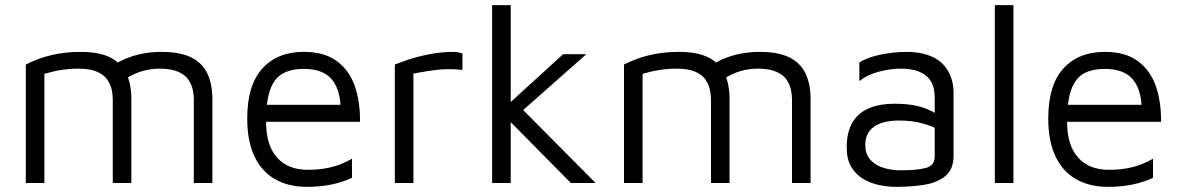

<svg xmlns="http://www.w3.org/2000/svg" viewBox="-20 -709 4574 744"><path d="M489 -325V0H417V-325Q417 -343 412.5 -363Q408 -383 395 -401.5Q382 -420 355 -431.5Q328 -443 283 -443Q252 -443 219 -438Q186 -433 152 -423V0H80V-459Q104 -471 129.5 -480.5Q155 -490 181.5 -496Q208 -502 235.5 -505Q263 -508 291 -508Q364 -508 407 -486.5Q450 -465 469.5 -424Q489 -383 489 -325ZM394 -439Q427 -464 461 -479Q495 -494 531.5 -501Q568 -508 605 -508Q678 -508 721 -486.5Q764 -465 783.5 -424Q803 -383 803 -325V0H731V-325Q731 -343 726.5 -363Q722 -383 709 -401.5Q696 -420 669 -431.5Q642 -443 597 -443Q566 -443 533 -434Q500 -425 466 -403Z M1169 15Q1098 15 1046 -14.5Q994 -44 966 -103Q938 -162 938 -250Q938 -379 996.5 -443.5Q1055 -508 1157 -508Q1237 -508 1285.5 -472Q1334 -436 1355 -375Q1376 -314 1375 -237H974L979 -303H1328L1300 -293Q1297 -368 1262.5 -405Q1228 -442 1157 -442Q1108 -442 1075.5 -424Q1043 -406 1027 -361.5Q1011 -317 1011 -237Q1011 -146 1053.5 -98.5Q1096 -51 1173 -51Q1210 -51 1241 -56.5Q1272 -62 1298 -72Q1324 -82 1344 -94V-20Q1308 -3 1264.5 6Q1221 15 1169 15Z M1510 0V-459Q1522 -464 1556.5 -476Q1591 -488 1639.5 -498Q1688 -508 1740 -508Q1748 -508 1756 -506Q1764 -504 1772 -502V-438Q1746 -441 1721.5 -441Q1697 -441 1674 -438.5Q1651 -436 1628 -432Q1605 -428 1582 -424V0Z M1943 -299 2162 -499H2252L1959 -240ZM1959 0H1887V-689H1959ZM1979 -311 2288 0H2192L1930 -265Z M2807 -325V0H2735V-325Q2735 -343 2730.5 -363Q2726 -383 2713 -401.5Q2700 -420 2673 -431.5Q2646 -443 2601 -443Q2570 -443 2537 -438Q2504 -433 2470 -423V0H2398V-459Q2422 -471 2447.5 -480.5Q2473 -490 2499.5 -496Q2526 -502 2553.5 -505Q2581 -508 2609 -508Q2682 -508 2725 -486.5Q2768 -465 2787.5 -424Q2807 -383 2807 -325ZM2712 -439Q2745 -464 2779 -479Q2813 -494 2849.5 -501Q2886 -508 2923 -508Q2996 -508 3039 -486.5Q3082 -465 3101.5 -424Q3121 -383 3121 -325V0H3049V-325Q3049 -343 3044.5 -363Q3040 -383 3027 -401.5Q3014 -420 2987 -431.5Q2960 -443 2915 -443Q2884 -443 2851 -434Q2818 -425 2784 -403Z M3453 15Q3420 15 3386.5 8Q3353 1 3324.5 -16Q3296 -33 3278.5 -62.5Q3261 -92 3261 -137Q3261 -199 3284.5 -236.5Q3308 -274 3349.5 -290.5Q3391 -307 3445 -307Q3486 -307 3516 -302Q3546 -297 3569.5 -287.5Q3593 -278 3612 -266L3626 -200Q3603 -217 3559.5 -229.5Q3516 -242 3464 -242Q3401 -242 3367 -218Q3333 -194 3333 -148Q3333 -111 3353.5 -89Q3374 -67 3405.5 -58Q3437 -49 3470 -49Q3535 -49 3568.5 -58.5Q3602 -68 3602 -102V-331Q3602 -389 3568 -416Q3534 -443 3471 -443Q3431 -443 3386.5 -431.5Q3342 -420 3310 -395V-467Q3341 -487 3393 -497.5Q3445 -508 3494 -508Q3527 -508 3555 -501.5Q3583 -495 3605 -482.5Q3627 -470 3642.5 -450.5Q3658 -431 3666.5 -405.5Q3675 -380 3675 -348V-106Q3675 -53 3643.5 -27Q3612 -1 3561.5 7Q3511 15 3453 15Z M3907 0H3835V-689H3907Z M4273 15Q4202 15 4150 -14.5Q4098 -44 4070 -103Q4042 -162 4042 -250Q4042 -379 4100.5 -443.5Q4159 -508 4261 -508Q4341 -508 4389.5 -472Q4438 -436 4459 -375Q4480 -314 4479 -237H4078L4083 -303H4432L4404 -293Q4401 -368 4366.5 -405Q4332 -442 4261 -442Q4212 -442 4179.5 -424Q4147 -406 4131 -361.5Q4115 -317 4115 -237Q4115 -146 4157.5 -98.5Q4200 -51 4277 -51Q4314 -51 4345 -56.5Q4376 -62 4402 -72Q4428 -82 4448 -94V-20Q4412 -3 4368.5 6Q4325 15 4273 15Z"/></svg>

Font: Maven Pro
Style: Regular
Weight: 400
Designer: Joe Prince
Foundry: Joe Prince
Version: Version 2.103